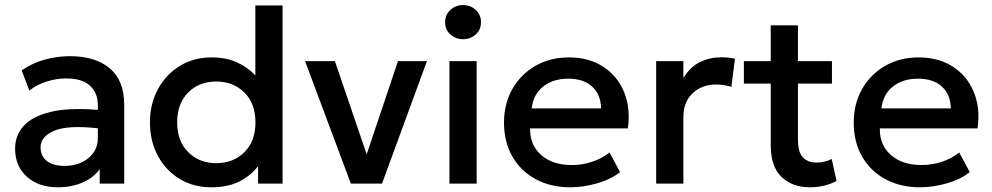

<svg xmlns="http://www.w3.org/2000/svg" viewBox="-20 -742 4009 776"><path d="M214 15Q136.5 15 88.8 -27.5Q41 -70 41 -142Q41 -194.5 75.5 -233Q110 -271.5 183.8 -289.5Q257.5 -307.5 375.5 -298V-316.5Q375.5 -366 343.8 -395.5Q312 -425 248 -425Q209 -425 170.8 -413.2Q132.5 -401.5 98.5 -376.5L67.5 -457.5Q113.5 -489 164 -502Q214.5 -515 261.5 -515Q365 -515 423.5 -466Q482 -417 482 -317.5V0H383V-58.5Q357.5 -23 313 -4Q268.5 15 214 15ZM144 -146.5Q144 -110.5 169.8 -91Q195.5 -71.5 240.5 -71.5Q298 -71.5 336.8 -102.5Q375.5 -133.5 375.5 -185V-223.5Q253.5 -237 198.8 -213.5Q144 -190 144 -146.5Z M834 15Q761.5 15 705.5 -19.2Q649.5 -53.5 617.8 -112.8Q586 -172 586 -247.5Q586 -320.5 617.5 -380Q649 -439.5 705.5 -474.8Q762 -510 835.5 -510Q892 -510 936 -490.8Q980 -471.5 1012 -437V-720H1122V0H1023V-70.5Q994.5 -32.5 947.8 -8.8Q901 15 834 15ZM854 -82.5Q923 -82.5 967.8 -127Q1012.5 -171.5 1012.5 -247.5Q1012.5 -323.5 967.8 -368Q923 -412.5 854 -412.5Q785 -412.5 740.5 -368Q696 -323.5 696 -247.5Q696 -171.5 740.8 -127Q785.5 -82.5 854 -82.5Z M1398 0 1213 -495H1333.5L1462 -118.5L1588.5 -495H1705.5L1524 0Z M1796.5 0V-495H1906.5V0ZM1851.5 -583.5Q1822 -583.5 1800.5 -602.5Q1779 -621.5 1779 -652.5Q1779 -683 1800.5 -702.2Q1822 -721.5 1851.5 -721.5Q1881 -721.5 1902.5 -702.2Q1924 -683 1924 -652.5Q1924 -621.5 1902.5 -602.5Q1881 -583.5 1851.5 -583.5Z M2285.5 15Q2205.5 15 2145 -17.8Q2084.5 -50.5 2050.8 -109.5Q2017 -168.5 2017 -246.5Q2017 -323 2051 -382.5Q2085 -442 2144.2 -476Q2203.5 -510 2279 -510Q2360.5 -510 2418.2 -472.2Q2476 -434.5 2502.5 -369.5Q2529 -304.5 2517.5 -223H2122.5Q2121 -156.5 2167 -115.8Q2213 -75 2291 -75Q2333 -75 2372.2 -87.8Q2411.5 -100.5 2443.5 -125.5L2486 -46.5Q2449.5 -17 2393.2 -1Q2337 15 2285.5 15ZM2129 -304H2409.5Q2408 -360 2373.5 -392Q2339 -424 2276.5 -424Q2215 -424 2175 -392Q2135 -360 2129 -304Z M2632 0V-495H2742V-426.5Q2770 -472.5 2810 -491.5Q2850 -510.5 2896 -510.5Q2924.5 -510.5 2950.5 -504.5L2936 -391Q2904.5 -400.5 2874.5 -400.5Q2817 -400.5 2779.5 -365.2Q2742 -330 2742 -269.5V0Z M3254.5 15Q3182 15 3138.5 -27Q3095 -69 3095 -155.5V-404H2986.5V-495H3095V-639.5H3205V-495H3342.5V-404H3205V-179.5Q3205 -127 3224.8 -106Q3244.5 -85 3280.5 -85Q3298 -85 3313.5 -89Q3329 -93 3341.5 -99.5L3361 -10.5Q3339.5 1 3311.8 8Q3284 15 3254.5 15Z M3699 15Q3619 15 3558.5 -17.8Q3498 -50.5 3464.2 -109.5Q3430.5 -168.5 3430.5 -246.5Q3430.5 -323 3464.5 -382.5Q3498.5 -442 3557.8 -476Q3617 -510 3692.5 -510Q3774 -510 3831.8 -472.2Q3889.5 -434.5 3916 -369.5Q3942.5 -304.5 3931 -223H3536Q3534.5 -156.5 3580.5 -115.8Q3626.5 -75 3704.5 -75Q3746.5 -75 3785.8 -87.8Q3825 -100.5 3857 -125.5L3899.5 -46.5Q3863 -17 3806.8 -1Q3750.5 15 3699 15ZM3542.5 -304H3823Q3821.5 -360 3787 -392Q3752.5 -424 3690 -424Q3628.5 -424 3588.5 -392Q3548.5 -360 3542.5 -304Z"/></svg>

Font: Geologica
Style: Regular
Weight: 400
Designer: Sindre Bremnes, Frode Helland
Foundry: Monokrom Skriftforlag AS
Version: Version 1.010; ttfautohint (v1.8.4.7-5d5b);gftools[0.9.28]